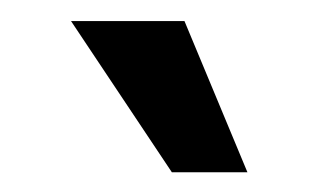

<svg xmlns="http://www.w3.org/2000/svg" viewBox="-20 -704 309 186"><path d="M146.5 -537.1 48.8 -683.6H158.7L219.7 -537.1Z"/></svg>

Font: Saniretro
Style: Regular
Weight: 400
Designer: Jayvee D. Enaguas (Grand Chaos)
Version: Version 1.0 - 6/10/2013